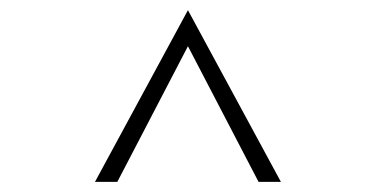

<svg xmlns="http://www.w3.org/2000/svg" viewBox="-20 -612 740 378"><path d="M167 -254 350 -592 533 -254H489L350 -521L211 -254Z"/></svg>

Font: Panamera Light
Style: Regular
Weight: 300
Designer: Bastien Sozeau
Foundry: NBR — Bastien Sozeau
Version: Version 3.002; ttfautohint (v1.8.4.7-5d5b);gftools[0.9.33]